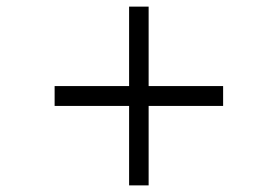

<svg xmlns="http://www.w3.org/2000/svg" viewBox="-20 -582 837 580"><path d="M370 -262V-22H429V-262H654V-322H429V-562H370V-322H145V-262Z"/></svg>

Font: Oakes
Style: Regular
Weight: 400
Designer: Samuel Oakes
Foundry: Samuel Oakes
Version: Version 1.003;PS 001.003;hotconv 1.0.88;makeotf.lib2.5.64775